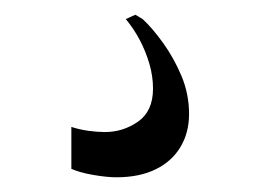

<svg xmlns="http://www.w3.org/2000/svg" viewBox="-20 -26 354 261"><path d="M138 215Q125.5 215 106.8 211.8Q88 208.5 77 203.5V146.5Q87.5 150 100 151.8Q112.5 153.5 122.5 153.5Q147.5 153.5 167.8 139.2Q188 125 188 94.5Q188 77.5 183 60.5Q178 43.5 169.8 28Q161.5 12.5 151 0L164 -6L174 0Q187.5 12.5 202 32.8Q216.5 53 226.8 77.5Q237 102 237 129Q237 154.5 225.2 174Q213.5 193.5 191.5 204.2Q169.5 215 138 215Z"/></svg>

Font: Merriweather 144pt Light
Style: Regular
Weight: 300
Version: Version 2.100